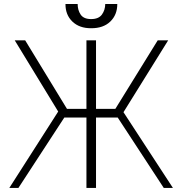

<svg xmlns="http://www.w3.org/2000/svg" viewBox="-20 -926 898 946"><path d="M453.1 -727.3V-389.6H548.3L757.1 -727.3H808.6L588.4 -373.2L832 0H786.9L560 -346.9H453.1V0H405.9V-346.9H296.9L70.7 0H25.9L266.7 -376.4L52.6 -727.3H104L310 -389.6H405.9V-727.3ZM498.6 -906.2H557.9Q557.9 -853 523.4 -819.8Q489 -786.6 429 -786.9Q371.1 -786.6 336.6 -819.8Q302.2 -853 302.6 -906.2H362.6Q362.6 -876.1 377.5 -854Q392.4 -832 429 -832Q465.9 -832 482.1 -854.2Q498.2 -876.4 498.6 -906.2Z"/></svg>

Font: Inter UI Extra Light
Style: Regular
Weight: 200
Designer: Rasmus Andersson
Foundry: rsms
Version: 3.2;8d6f07862